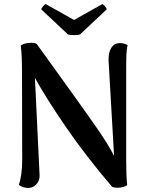

<svg xmlns="http://www.w3.org/2000/svg" viewBox="-20 -918 734 951"><path d="M73 -2Q90 -48 90 -131L89 -562Q89 -641 83 -692Q89 -698 103.5 -702Q118 -706 133 -706Q156 -706 162 -700Q219 -620 281 -535Q395 -377 455.5 -290Q516 -203 545 -146L518 -614Q516 -651 528 -675.5Q540 -700 565 -704Q590 -707 612 -695Q607 -675 606 -645.5Q605 -616 605 -593V-128Q605 -90 606 -58Q607 -26 610 -2Q605 4 590.5 8Q576 12 561 12Q545 12 535 7Q403 -148 307 -288Q211 -428 153 -532L176 -52Q178 -24 160.5 -5.5Q143 13 120 13Q95 13 73 -2ZM348 -744Q324 -744 316 -748L184 -872Q185 -877 192.5 -886Q200 -895 206 -898L347 -819L487 -898Q493 -895 500.5 -886Q508 -877 509 -872L377 -748Q369 -744 348 -744Z"/></svg>

Font: Arima Madurai
Style: Bold
Weight: 700
Designer: Joana Correia and Natanael Gama
Foundry: NDISCOVER
Version: Version 1.019